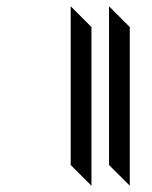

<svg xmlns="http://www.w3.org/2000/svg" viewBox="-20 -548 483 611"><path d="M271 -462V43L205 -23V-528ZM393 -462V43L327 -23V-528Z"/></svg>

Font: Ruposhi Bangla
Style: Bold
Weight: 400
Designer: Niladri Shekhar Bala
Foundry: Lipighor Font Foundry
Version: Designed & Build by Niladri Shekhar Bala